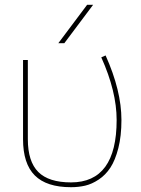

<svg xmlns="http://www.w3.org/2000/svg" viewBox="-20 -770 587 800"><path d="M248 -590H223L343 -750H368ZM402 -531 420 -539Q486 -392 486 -270Q486 -203 473 -152.5Q460 -102 440 -71.5Q420 -41 391.5 -22Q363 -3 335 3.5Q307 10 276 10Q174 10 125 -39Q76 -88 76 -190V-520H96V-190Q96 -97 139.5 -53.5Q183 -10 276 -10Q466 -10 466 -270Q466 -389 402 -531Z"/></svg>

Font: M PLUS 1p Thin
Style: Regular
Weight: 250
Version: Version 1.062